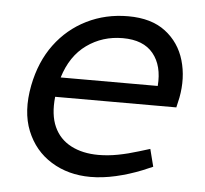

<svg xmlns="http://www.w3.org/2000/svg" viewBox="-43 -551 645 603"><g transform="rotate(5 279.5 -249.5)"><path d="M263 7Q193 7 139.5 -26Q86 -59 61.5 -119.5Q37 -180 53 -263Q68 -339 108 -393Q148 -447 207.5 -476.5Q267 -506 338 -506Q411 -506 455.5 -472Q500 -438 516 -383Q532 -328 520 -265L513 -234H131Q125 -177 142 -139.5Q159 -102 195.5 -83Q232 -64 282 -64Q312 -64 343.5 -70Q375 -76 407 -86L443 -97L457 -42L424 -28Q384 -12 342.5 -2.5Q301 7 263 7ZM143 -296H449Q454 -360 423 -398Q392 -436 327 -436Q263 -436 213.5 -400.5Q164 -365 143 -296Z"/></g></svg>

Font: REM Light
Style: Italic
Weight: 300
Italic angle: -11°
Designer: Octavio Pardo
Foundry: Ashler Design
Version: Version 1.005;gftools[0.9.28]